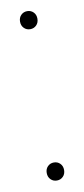

<svg xmlns="http://www.w3.org/2000/svg" viewBox="-66 -534 249 566"><g transform="rotate(-10 58.0 -251.5)"><path d="M76.5 -44.5Q84 -37 84 -25Q84 -13 76.5 -5.5Q69 2 58 2Q47 2 39.5 -5.5Q32 -13 32 -25Q32 -37 39.5 -44.5Q47 -52 58 -52Q69 -52 76.5 -44.5ZM76.5 -497.5Q84 -490 84 -478Q84 -466 76.5 -458.5Q69 -451 58 -451Q47 -451 39.5 -458.5Q32 -466 32 -478Q32 -490 39.5 -497.5Q47 -505 58 -505Q69 -505 76.5 -497.5Z"/></g></svg>

Font: SVN-Poppins Thin
Style: Regular
Weight: 100
Designer: Ninad Kale (Devanagari), Jonny Pinhorn (Latin)
Foundry: Indian Type Foundry
Version: Version 3.002 2017